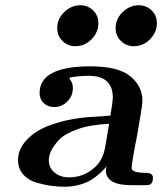

<svg xmlns="http://www.w3.org/2000/svg" viewBox="-20 -706 618 732"><path d="M48.8 -95.2Q48.8 -139.2 84 -175Q119.1 -210.9 174.8 -230Q211.9 -243.2 247.6 -250Q283.2 -256.8 309.6 -259Q335.9 -261.2 400.9 -265.1Q409.7 -316.9 410.2 -333Q410.2 -417 318.8 -417Q302.7 -417 284.9 -415.5Q267.1 -414.1 255.6 -412.1Q244.1 -410.2 244.1 -409.2Q244.1 -408.2 245.6 -406Q247.1 -403.8 247.1 -402.8Q258.3 -388.7 257.8 -370.1Q257.8 -339.4 236.3 -318.6Q214.8 -297.9 187 -297.9Q162.1 -297.9 146.5 -313Q130.9 -328.1 130.9 -351.1Q130.9 -453.1 324.2 -453.1Q431.2 -453.1 477.1 -415Q522.9 -377 522.9 -323.2Q522.9 -305.2 514.2 -257.8Q505.4 -203.6 503.9 -195.8Q481.9 -85.9 481.9 -64.9Q481.9 -46.9 538.1 -46.9Q563 -46.9 563 -27.8Q563 -14.6 558.1 -8.3Q553.2 -2 547.1 -1Q541 0 528.8 0H481Q383.8 0 383.8 -56.2Q383.8 -64 386.2 -74.2Q385.3 -71.3 379.6 -64.2Q374 -57.1 360.1 -44.7Q346.2 -32.2 329.1 -21Q312 -9.8 284.4 -2Q256.8 5.9 227.1 5.9Q203.1 5.9 178.5 2.9Q153.8 0 121.3 -9Q88.9 -18.1 68.8 -40.5Q48.8 -63 48.8 -95.2ZM166 -95.2Q166 -66.4 188 -48.1Q210 -29.8 243.2 -29.8Q296.4 -29.8 336.9 -64Q373 -92.8 381.8 -149.9Q383.8 -164.1 388.9 -192.1Q394 -220.2 396 -233.9Q325.2 -231 275.6 -213.4Q226.1 -195.8 204.6 -172.4Q183.1 -148.9 174.6 -130.1Q166 -111.3 166 -95.2ZM198.2 -599.1Q198.2 -634.3 225.1 -660.2Q252 -686 286.1 -686Q314.9 -686 335 -666.5Q355 -647 355 -617.2Q355 -583 329.1 -556.4Q303.2 -529.8 267.1 -529.8Q238.3 -529.8 218.3 -549.6Q198.2 -569.3 198.2 -599.1ZM420.9 -599.1Q420.9 -634.3 448 -660.2Q475.1 -686 508.8 -686Q537.6 -686 557.9 -666.5Q578.1 -647 578.1 -617.2Q578.1 -583 552 -556.4Q525.9 -529.8 490.2 -529.8Q461.4 -529.8 441.2 -549.6Q420.9 -569.3 420.9 -599.1Z"/></svg>

Font: CMU Serif Extra
Style: BoldSlanted
Weight: 700
Italic angle: -9.46001°
Version: Version 0.7.0